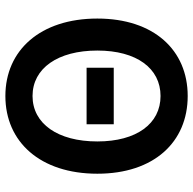

<svg xmlns="http://www.w3.org/2000/svg" viewBox="-22 -684 718 714"><g transform="rotate(90 337.0 -327.0)"><path d="M49 -330C49 -118 167 12 337 12C508 12 626 -118 626 -330C626 -541 508 -666 337 -666C167 -666 49 -541 49 -330ZM168 -330C168 -476 234 -565 337 -565C440 -565 506 -476 506 -330C506 -183 440 -89 337 -89C234 -89 168 -183 168 -330ZM232 -290H442V-391H232Z"/></g></svg>

Font: DAIFUKU Sans Semibold
Style: Regular
Weight: 600
Designer: Original font ‘Source Sans 3’ : Paul D. Hunt
Foundry: Daifuku
Version: Version 1.000